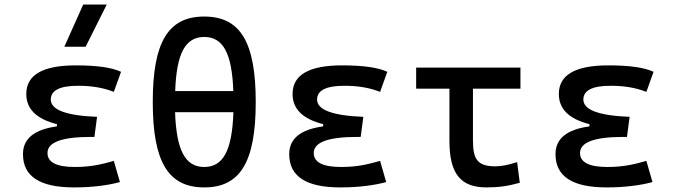

<svg xmlns="http://www.w3.org/2000/svg" viewBox="-20 -815 2970 845"><path d="M305.7 9.8C387.2 9.8 455.6 0.5 507.8 -13.7L481 -106.9C439 -95.7 390.1 -80.1 309.6 -80.1C229 -80.1 189 -100.6 189 -141.6C189 -189 252.4 -212.4 379.9 -212.4H395.5L407.2 -300.8C271 -306.2 203.6 -331.5 203.6 -377C203.6 -417.5 243.7 -437.5 324.2 -437.5C383.8 -437.5 435.5 -428.7 481 -410.6L512.7 -499C471.7 -518.1 405.8 -527.3 313.5 -527.3C168 -527.3 95.7 -485.4 95.7 -401.4C95.7 -335.4 140.1 -291.5 230.5 -268.6V-258.8C130.4 -245.1 81.1 -204.6 81.1 -136.7C81.1 -38.6 155.3 9.8 305.7 9.8ZM263.2 -609.4H356.9L449.7 -794.9H346.2Z M878.9 9.8C1037.6 9.8 1105.5 -102.5 1105.5 -366.2C1105.5 -629.9 1037.6 -742.2 878.9 -742.2C720.2 -742.2 652.3 -629.9 652.3 -366.2C652.3 -102.5 720.2 9.8 878.9 9.8ZM878.9 -80.1C795.4 -80.1 756.3 -152.8 750.5 -321.3H1007.3C1001.5 -152.8 962.4 -80.1 878.9 -80.1ZM751 -414.1C756.8 -580.6 795.9 -652.3 878.9 -652.3C961.9 -652.3 1001 -580.6 1006.8 -414.1Z M1477.5 9.8C1559.1 9.8 1627.4 0.5 1679.7 -13.7L1652.8 -106.9C1610.8 -95.7 1562 -80.1 1481.4 -80.1C1400.9 -80.1 1360.8 -100.6 1360.8 -141.6C1360.8 -189 1424.3 -212.4 1551.8 -212.4H1567.4L1579.1 -300.8C1442.9 -306.2 1375.5 -331.5 1375.5 -377C1375.5 -417.5 1415.5 -437.5 1496.1 -437.5C1555.7 -437.5 1607.4 -428.7 1652.8 -410.6L1684.6 -499C1643.6 -518.1 1577.6 -527.3 1485.4 -527.3C1339.8 -527.3 1267.6 -485.4 1267.6 -401.4C1267.6 -335.4 1312 -291.5 1402.3 -268.6V-258.8C1302.2 -245.1 1252.9 -204.6 1252.9 -136.7C1252.9 -38.6 1327.1 9.8 1477.5 9.8Z M2121.1 9.8C2173.8 9.8 2217.3 3.9 2267.6 -10.7L2255.9 -101.6C2216.3 -88.9 2187 -83 2160.2 -83C2077.1 -83 2061.5 -118.2 2061.5 -200.2V-424.8H2270.5V-517.6H1811.5V-424.8H1958V-195.3C1958 -51.8 2005.9 9.8 2121.1 9.8Z M2649.4 9.8C2731 9.8 2799.3 0.5 2851.6 -13.7L2824.7 -106.9C2782.7 -95.7 2733.9 -80.1 2653.3 -80.1C2572.8 -80.1 2532.7 -100.6 2532.7 -141.6C2532.7 -189 2596.2 -212.4 2723.6 -212.4H2739.3L2751 -300.8C2614.7 -306.2 2547.4 -331.5 2547.4 -377C2547.4 -417.5 2587.4 -437.5 2668 -437.5C2727.5 -437.5 2779.3 -428.7 2824.7 -410.6L2856.4 -499C2815.4 -518.1 2749.5 -527.3 2657.2 -527.3C2511.7 -527.3 2439.5 -485.4 2439.5 -401.4C2439.5 -335.4 2483.9 -291.5 2574.2 -268.6V-258.8C2474.1 -245.1 2424.8 -204.6 2424.8 -136.7C2424.8 -38.6 2499 9.8 2649.4 9.8Z"/></svg>

Font: CaskaydiaCove Nerd Font
Style: Regular
Weight: 400
Designer: Aaron Bell
Foundry: Saja Typeworks
Version: Version 2111.1;Nerd Fonts 2.3.3